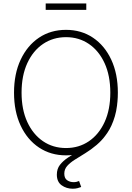

<svg xmlns="http://www.w3.org/2000/svg" viewBox="-20 -915 785 1143"><path d="M373 9.8Q281.7 9.8 211.9 -36.9Q142.1 -83.5 102.8 -167.5Q63.5 -251.5 63.5 -363.3Q63.5 -475.6 103 -559.8Q142.6 -644 212.2 -690.7Q281.7 -737.3 373 -737.3Q463.9 -737.3 533.4 -690.7Q603 -644 642.3 -559.8Q681.6 -475.6 681.6 -363.3Q681.6 -251.5 642.3 -167.2Q603 -83 533.4 -36.6Q463.9 9.8 373 9.8ZM373 -33.7Q449.7 -33.7 509.3 -74.2Q568.8 -114.7 602.8 -188.7Q636.7 -262.7 636.7 -363.3Q636.7 -464.4 602.8 -538.6Q568.8 -612.8 509.3 -653.3Q449.7 -693.8 373 -693.8Q296.4 -693.8 236.6 -653.6Q176.8 -613.3 142.6 -539.1Q108.4 -464.8 108.4 -363.3Q108.4 -263.2 142.3 -189.2Q176.3 -115.2 235.8 -74.5Q295.4 -33.7 373 -33.7ZM413.1 208.5Q375.5 208.5 346.9 188Q318.4 167.5 318.4 124.5Q318.4 90.3 336.9 66.4Q355.5 42.5 385.7 22.5Q416 2.4 452.1 -18.6Q488.3 -39.6 524.7 -66.9Q561 -94.2 591.3 -133.3Q621.6 -172.4 639.9 -228.3Q658.2 -284.2 658.2 -363.3H681.2Q681.2 -281.7 663.8 -222.9Q646.5 -164.1 618.2 -122.8Q589.8 -81.5 555.9 -52.7Q522 -23.9 488 -3.2Q454.1 17.6 425.8 35.4Q397.5 53.2 380.1 72.8Q362.8 92.3 362.8 118.7Q362.8 146 379.4 157.7Q396 169.4 418.5 169.4Q427.7 169.4 435.8 167.5Q443.8 165.5 450.7 162.6L463.4 198.2Q453.1 202.1 440.9 205.3Q428.7 208.5 413.1 208.5ZM493.7 -894.5V-856.4H252V-894.5Z"/></svg>

Font: Inter 17pt ExtraLight
Style: Regular
Weight: 250
Version: Version 4.001;git-66647c0bb